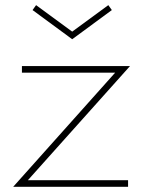

<svg xmlns="http://www.w3.org/2000/svg" viewBox="-20 -720 553 740"><path d="M473.6 0H30.8L423.8 -439.9H64.5V-465.3H481L87.4 -25.4H473.6ZM411.1 -681.2 258.3 -568.8 105.5 -681.2 119.1 -700.2 258.3 -598.1 397.5 -700.2Z"/></svg>

Font: Spartan MB Thin
Style: Regular
Weight: 100
Designer: Matt Bailey, Mirko Velimirovic
Foundry: Matt Bailey
Version: Version 1.005